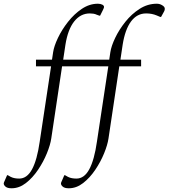

<svg xmlns="http://www.w3.org/2000/svg" viewBox="-141 -770 904 1030"><path d="M-79 240Q-101 240 -111 231.5Q-121 223 -121 214Q-121 210 -116 200L-103 170H-99L-83 179Q-73 184 -61.5 186Q-50 188 -38 188Q4 188 31 138Q58 88 72 -10L133 -414H52V-450H138L144 -490Q149 -523 170 -567Q191 -611 224 -653Q257 -695 298 -722.5Q339 -750 384 -750Q398 -750 408 -745Q417 -740 417 -733Q417 -729 415 -725Q413 -721 411 -716L396 -686H392L378 -691Q370 -695 360 -696.5Q350 -698 341 -698Q291 -698 257 -655Q223 -612 210 -530L198 -450H445L451 -490Q456 -523 477 -567Q498 -611 531.5 -653Q565 -695 608 -722.5Q651 -750 700 -750Q715 -750 727 -743Q744 -734 743 -722Q743 -715 739 -708L723 -679H719L700 -687Q674 -698 643 -698Q594 -698 562 -655Q530 -612 517 -530L505 -450H616V-414H499L441 -27Q436 7 417.5 52.5Q399 98 370 141Q341 184 305 212Q269 240 228 240Q206 240 196 231.5Q186 223 186 214Q186 210 191 200L204 170H208L224 179Q234 184 245.5 186Q257 188 269 188Q311 188 338 138Q365 88 379 -10L440 -414H192L134 -27Q129 7 110.5 52.5Q92 98 63 141Q34 184 -2 212Q-38 240 -79 240Z"/></svg>

Font: Spectral SC Light
Style: Italic
Weight: 300
Italic angle: -10°
Designer: Jean-Baptiste Levee
Foundry: Production Type
Version: Version 2.001